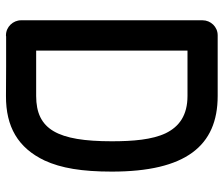

<svg xmlns="http://www.w3.org/2000/svg" viewBox="-73 -676 749 643"><g transform="rotate(90 301.5 -354.5)"><path d="M225.1 -101.1H149.4V-607.9H301.3C366.2 -607.9 404.3 -580.1 426.3 -534.7C447.8 -489.3 453.1 -425.3 453.1 -354.5C453.1 -172.4 413.6 -101.1 301.3 -101.1ZM517.6 -129.4C543 -184.6 554.7 -254.4 554.7 -354.5C554.7 -601.1 469.2 -709 301.3 -709H98.1C69.8 -709 47.9 -685.5 47.9 -658.2V-50.8C47.9 -23.4 70.3 0 98.1 0H100.6C101.1 0 101.1 0 101.6 -0.5C102.1 -0.5 102.5 -0.5 103 -0.5H202.1L301.3 0C404.3 0.5 475.1 -40 517.6 -129.4Z"/></g></svg>

Font: LOB TGL 0-17
Style: Regular
Weight: 400
Designer: Peter Wiegel + adaptations and expanded glyphset by Studio LOB
Foundry: Peter Wiegel + adaptations and expanded glyphset by Studio LOB
Version: Version 1.003;Glyphs 3.1.2 (3151)